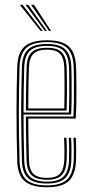

<svg xmlns="http://www.w3.org/2000/svg" viewBox="-20 -774 382 800"><path d="M176.5 6.2Q113 6.2 83.2 -18.8Q53.5 -43.8 51.8 -103.2Q50 -161.5 49.4 -213.4Q48.8 -265.2 48.8 -312.9Q48.8 -360.5 49.6 -405.8Q50.5 -451 51.8 -495.8Q53.8 -555 82.9 -580.6Q112 -606.2 176.2 -606.2Q238.2 -606.2 266.2 -581Q294.2 -555.8 296.8 -496.8Q297.2 -488.5 297.8 -464.6Q298.2 -440.8 298.5 -408.4Q298.8 -376 298.1 -342.1Q297.5 -308.2 295.5 -280H97.8Q98 -250.5 98.4 -222.4Q98.8 -194.2 99.4 -165.5Q100 -136.8 100.8 -105.2Q102 -66.8 119.2 -49.8Q136.5 -32.8 176.5 -32.8Q212.5 -32.8 229.1 -49.6Q245.8 -66.5 247.8 -105.8Q248.8 -124.8 248.5 -152.9Q248.2 -181 247 -200H256.8Q258.2 -176.5 258.4 -148.6Q258.5 -120.8 257.8 -105.2Q255.5 -62.2 236.5 -43.6Q217.5 -25 176.5 -25Q131.8 -25 112 -43.8Q92.2 -62.5 90.8 -105Q89.8 -140.5 89.1 -171.5Q88.5 -202.5 88.2 -231.4Q88 -260.2 87.8 -288.5H286Q287.2 -314.8 287.8 -347.1Q288.2 -379.5 288.1 -410.6Q288 -441.8 287.8 -465.1Q287.5 -488.5 287 -496.2Q284.8 -551.5 258.8 -575Q232.8 -598.5 176.2 -598.5Q116.5 -598.5 89.9 -574.4Q63.2 -550.2 61.5 -494.8Q60.2 -451.8 59.4 -406.6Q58.5 -361.5 58.5 -313.5Q58.5 -265.5 59.1 -213.5Q59.8 -161.5 61.5 -104.5Q63 -49.5 89.6 -25.5Q116.2 -1.5 176.5 -1.5Q232.5 -1.5 258.4 -25.2Q284.2 -49 287 -104.2Q287.5 -113.5 287.6 -130.6Q287.8 -147.8 287.4 -166.6Q287 -185.5 286 -200H295.8Q297.2 -178.2 297.4 -148.9Q297.5 -119.5 296.8 -103.8Q293.8 -44.8 265.8 -19.2Q237.8 6.2 176.5 6.2ZM176.5 -9.2Q123 -9.2 97.9 -30.9Q72.8 -52.5 71.2 -104.5Q69.8 -160 69 -211Q68.2 -262 68.2 -309.9Q68.2 -357.8 69.1 -403.6Q70 -449.5 71.2 -494.5Q72.8 -546 97.2 -568.4Q121.8 -590.8 176.2 -590.8Q228.2 -590.8 251.6 -568.6Q275 -546.5 277.2 -496Q277.8 -485.8 278.2 -452.4Q278.8 -419 278.5 -376.6Q278.2 -334.2 276.5 -296.8H78Q78 -253.5 78.8 -204.1Q79.5 -154.8 81 -104.8Q82.5 -57.5 105 -37.4Q127.5 -17.2 176.5 -17.2Q222.8 -17.2 243.9 -37.6Q265 -58 267.5 -105Q268.2 -119.2 268.1 -148.5Q268 -177.8 266.5 -200H276.2Q277.8 -177.8 277.9 -148.5Q278 -119.2 277.2 -104.5Q274.8 -53.5 251.2 -31.4Q227.8 -9.2 176.5 -9.2ZM78 -305.2H267Q268.5 -343.5 268.6 -383.2Q268.8 -423 268.4 -453.8Q268 -484.5 267.5 -495.5Q265.5 -541.8 244.6 -562.2Q223.8 -582.8 176.2 -582.8Q125.2 -582.8 103.9 -561.5Q82.5 -540.2 81 -494Q79.5 -446.8 78.9 -399.1Q78.2 -351.5 78 -305.2ZM88 -313.5Q88 -342 88.2 -371Q88.5 -400 89.1 -430.4Q89.8 -460.8 90.8 -493.8Q92.2 -537.5 112.1 -556.2Q132 -575 176.2 -575Q219.2 -575 237.6 -555.9Q256 -536.8 257.8 -495Q258.2 -483.2 258.6 -453.8Q259 -424.2 258.9 -386.9Q258.8 -349.5 257.5 -313.5ZM97.8 -322H248Q248.8 -358.2 248.9 -393.9Q249 -429.5 248.6 -456.8Q248.2 -484 247.8 -494.5Q246.2 -532.8 230 -550Q213.8 -567.2 176.2 -567.2Q136.5 -567.2 119.2 -549.9Q102 -532.5 100.8 -493.5Q99.8 -462 99.1 -433.2Q98.5 -404.5 98.2 -377.2Q98 -350 97.8 -322ZM149.5 -645 62.5 -754H74.2L158.2 -645ZM167 -645 86 -754H97.8L175.5 -645ZM184.2 -645 109.5 -754H121.5L193 -645Z"/></svg>

Font: Big Shoulders Inline Text Thin ExtraLight
Style: Regular
Weight: 250
Version: Version 2.002